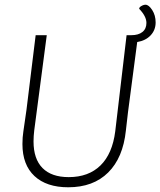

<svg xmlns="http://www.w3.org/2000/svg" viewBox="-20 -788 679 813"><path d="M596 -768Q610 -768 624.5 -745.5Q639 -723 639 -693Q639 -661 618 -638.5Q597 -616 561 -610L522 -313L513 -235Q501 -120 438 -57.5Q375 5 269 5Q177 5 126 -42.5Q75 -90 75 -178Q75 -207 79 -232L92 -322L131 -639H178L125 -236Q122 -212 122 -189Q122 -115 160 -76.5Q198 -38 271 -38Q355 -38 405.5 -87.5Q456 -137 468 -232L516 -639H536Q566 -639 583 -652.5Q600 -666 600 -691Q600 -719 569 -751L572 -758Q585 -768 596 -768Z"/></svg>

Font: Alegreya Sans SC Light
Style: Italic
Weight: 300
Italic angle: -7°
Designer: Juan Pablo del Peral
Foundry: Huerta Tipografica
Version: Version 2.007